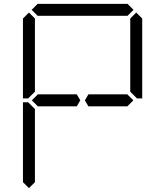

<svg xmlns="http://www.w3.org/2000/svg" viewBox="-20 -1020 856 995"><path d="M378 -531 396 -500 378 -469H377H356H355H245H181H176L145 -500L176 -531H181H228H355H356H377ZM99 -924 130 -955 161 -924V-918V-875V-545L126 -510H99ZM161 -76 130 -45 99 -76V-490H126L161 -455V-125V-83ZM144 -969 175 -1000H641L672 -969L641 -938H620H439H377H196H175ZM658 -513 671 -500 640 -469H638H635H461H459H439H438L420 -500L438 -531H461H584H640ZM655 -924 686 -955 717 -924V-510H690L655 -545V-550V-875V-918Z"/></svg>

Font: DSEG14 Classic
Style: Light
Weight: 300
Designer: Keshikan(Twitter:@keshinomi_88pro)
Version: Version 0.46